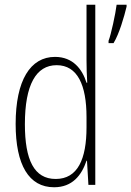

<svg xmlns="http://www.w3.org/2000/svg" viewBox="-20 -780 554 810"><path d="M208 10C285 10 324 -40 345 -102H347L353 0H382V-760H345V-525C345 -495 346 -465 348 -431H345C327 -488 288 -540 212 -540C108 -540 46 -441 46 -257C46 -84 102 10 208 10ZM438 -608V-598H459C483 -637 504 -710 514 -752V-760H472C468 -725 448 -632 438 -608ZM215 -25C124 -25 85 -105 85 -256C85 -422 132 -505 219 -505C307 -505 345 -421 345 -286V-243C345 -109 308 -25 215 -25Z"/></svg>

Font: Noto Sans Mono ExtraCondensed ExtraLight
Style: Regular
Weight: 200
Width: 2
Designer: Monotype Design Team
Foundry: Monotype Imaging Inc.
Version: Version 2.014